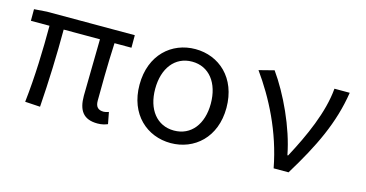

<svg xmlns="http://www.w3.org/2000/svg" viewBox="-60 -747 1920 1007"><g transform="rotate(15 900.0 -243.0)"><path d="M503 12C527 12 543 7 558 1L546 -62C533 -58 526 -56 519 -56C489 -56 474 -70 474 -104C474 -151 475 -308 481 -418H573V-486H96L27 -481V-418H128C128 -287 124 -143 108 0L190 5C200 -137 205 -282 205 -418H402C401 -312 397 -160 397 -110C397 -31 426 12 503 12Z M900 12C1028 12 1136 -81 1136 -242C1136 -405 1028 -498 900 -498C772 -498 664 -405 664 -242C664 -81 772 12 900 12ZM900 -56C807 -56 749 -131 749 -242C749 -354 807 -430 900 -430C993 -430 1051 -354 1051 -242C1051 -131 993 -56 900 -56Z M1457 0H1538C1644 -173 1714 -317 1740 -486H1657C1646 -355 1580 -210 1513 -85H1509C1482 -228 1404 -393 1329 -498L1247 -477C1336 -353 1421 -191 1457 0Z"/></g></svg>

Font: Hasklig
Style: Regular
Weight: 400
Monospace: yes
Designer: Paul D. Hunt, Teo Tuominen
Foundry: Adobe Systems Incorporated
Version: Version 2.030;PS 1.0;hotconv 16.6.51;makeotf.lib2.5.65220